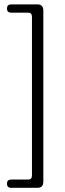

<svg xmlns="http://www.w3.org/2000/svg" viewBox="-20 -754 304 895"><path d="M129 64V-675.5Q129 -695 111.5 -695H32Q12.5 -695 12.5 -714Q12.5 -733.5 32 -733.5H155Q182 -733.5 182 -704V92.5Q182 121.5 155 121.5H32Q12.5 121.5 12.5 102Q12.5 83 32 83H111.5Q129 83 129 64Z"/></svg>

Font: Fraunces 144pt SuperSoft Light
Style: Regular
Weight: 300
Version: Version 1.000;[0bf87f6ff]